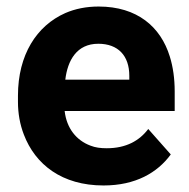

<svg xmlns="http://www.w3.org/2000/svg" viewBox="-20 -558 580 588"><path d="M503 -85 434 -163C407 -127 366 -104 307 -104C288 -104 272 -106 257 -112C214 -128 184 -165 178 -218H515V-278C515 -317 510 -353 500 -385C472 -476 400 -538 282 -538C244 -538 210 -531 180 -518C92 -479 35 -390 35 -265V-246C35 -211 41 -177 53 -146C88 -54 170 10 297 10C395 10 462 -29 503 -85ZM376 -326V-314H180C187 -373 215 -424 281 -424C342 -424 376 -387 376 -326Z"/></svg>

Font: Asimov
Style: Regular
Weight: 500
Designer: Google
Version: Version 2.000980; 2014